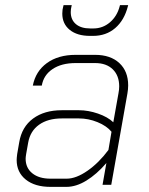

<svg xmlns="http://www.w3.org/2000/svg" viewBox="-20 -721 580 749"><path d="M45 -97Q45 -104 47 -120L55 -166Q65 -226 109 -258.5Q153 -291 221 -291H288Q324 -291 362 -278Q400 -265 422 -244L442 -356Q445 -371 445 -384Q445 -426 420 -450.5Q395 -475 351 -475H275Q220 -475 185 -451.5Q150 -428 143 -387H108Q119 -443 163 -475Q207 -507 275 -507H351Q411 -507 445.5 -475Q480 -443 480 -388Q480 -373 477 -356L414 0H380L395 -85Q357 -41 317 -16.5Q277 8 239 8H177Q116 8 80.5 -20.5Q45 -49 45 -97ZM240 -24Q277 -24 321.5 -55Q366 -86 403 -136L415 -207Q396 -230 360.5 -244.5Q325 -259 288 -259H221Q167 -259 132.5 -234.5Q98 -210 90 -165L82 -120Q80 -108 80 -102Q80 -66 106 -45Q132 -24 177 -24ZM223 -668Q223 -684 227 -697L228 -701H260L259 -697Q256 -685 256 -674Q256 -644 276 -627Q296 -610 332 -610H344Q381 -610 409 -634Q437 -658 447 -697L448 -701H480L479 -697Q465 -642 429.5 -611.5Q394 -581 343 -581H331Q281 -581 252 -604.5Q223 -628 223 -668Z"/></svg>

Font: Bai Jamjuree ExtraLight
Style: Italic
Weight: 275
Italic angle: -10°
Version: Version 1.000; ttfautohint (v1.6)